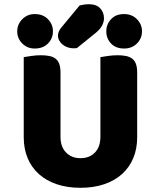

<svg xmlns="http://www.w3.org/2000/svg" viewBox="-20 -878 758 914"><path d="M62 -729Q62 -762 86 -786.5Q110 -811 145 -811Q185 -811 208.5 -786.5Q232 -762 232 -729Q232 -695 208.5 -671Q185 -647 145 -647Q110 -647 86 -671Q62 -695 62 -729ZM486 -729Q486 -762 508.5 -786.5Q531 -811 571 -811Q608 -811 632 -786.5Q656 -762 656 -729Q656 -695 632 -671Q608 -647 571 -647Q531 -647 508.5 -671Q486 -695 486 -729ZM359 -852Q383 -858 402 -858Q439 -858 457 -838.5Q475 -819 475 -791Q475 -774 466 -756.5Q457 -739 435 -721L346 -649Q341 -648 331 -648Q316 -648 302.5 -652.5Q289 -657 278.5 -665.5Q268 -674 262 -685Q256 -696 256 -708Q256 -728 272 -747ZM633 -224Q633 -170 614.5 -125.5Q596 -81 561 -49.5Q526 -18 476 -1Q426 16 363 16Q300 16 250 -1Q200 -18 165 -49.5Q130 -81 111.5 -125.5Q93 -170 93 -224V-606Q104 -608 128 -611.5Q152 -615 174 -615Q197 -615 214.5 -611.5Q232 -608 244 -599Q256 -590 262 -574Q268 -558 268 -532V-227Q268 -179 294.5 -152Q321 -125 363 -125Q406 -125 432 -152Q458 -179 458 -227V-606Q469 -608 493 -611.5Q517 -615 539 -615Q562 -615 579.5 -611.5Q597 -608 609 -599Q621 -590 627 -574Q633 -558 633 -532Z"/></svg>

Font: Baloo Paaji
Style: Regular
Weight: 400
Designer: Shuchita Grover and Ek Type
Foundry: Ek Type
Version: Version 1.443;PS 1.000;hotconv 16.6.51;makeotf.lib2.5.65220;